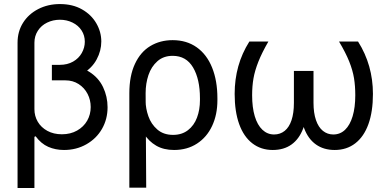

<svg xmlns="http://www.w3.org/2000/svg" viewBox="-20 -737 1920 956"><path d="M515.6 -203.1Q515.6 -143.6 487.8 -95.2Q460 -46.9 410.2 -18.6Q360.4 9.8 298.8 9.8Q255.9 9.8 220.2 -5.9Q184.6 -21.5 157.2 -58.6L151.4 -55.7V-193.4Q151.4 -159.2 168 -130.9Q184.6 -102.5 215.8 -85.4Q247.1 -68.4 288.1 -68.4Q331.1 -68.4 363.8 -86.9Q396.5 -105.5 414.1 -136.2Q431.6 -167 431.6 -204.1Q431.6 -239.3 416 -269.5Q400.4 -299.8 371.6 -318.4Q342.8 -336.9 305.7 -336.9H238.3V-409.2H307.6Q377 -409.2 423.8 -379.9Q470.7 -350.6 493.2 -303.2Q515.6 -255.9 515.6 -203.1ZM484.4 -530.3Q484.4 -484.4 461.4 -441.4Q438.5 -398.4 392.1 -370.6Q345.7 -342.8 279.3 -342.8H238.3V-414.1H277.3Q315.4 -414.1 343.8 -430.2Q372.1 -446.3 387.2 -473.1Q402.3 -500 402.3 -529.3Q402.3 -560.5 386.2 -585.4Q370.1 -610.4 341.3 -624.5Q312.5 -638.7 278.3 -638.7Q244.1 -638.7 214.8 -624.5Q185.5 -610.4 168.5 -584Q151.4 -557.6 151.4 -524.4V199.2H67.4V-524.4Q67.4 -580.1 94.7 -623.5Q122.1 -667 170.4 -691.9Q218.8 -716.8 278.3 -716.8Q341.8 -716.8 388.2 -690.4Q434.6 -664.1 459.5 -621.1Q484.4 -578.1 484.4 -530.3Z M839.8 -537.1Q909.2 -537.1 959.5 -501.5Q1009.8 -465.8 1036.1 -400.4Q1062.5 -335 1062.5 -248V-238.3Q1062.5 -166 1036.1 -109.9Q1009.8 -53.7 960.9 -22Q912.1 9.8 846.7 9.8Q794.9 9.8 757.8 -11.7Q720.7 -33.2 696.3 -71.8Q671.9 -110.4 651.4 -168.9L705.1 -234.4Q705.1 -197.3 718.8 -158.2Q732.4 -119.1 763.2 -92.3Q793.9 -65.4 841.8 -65.4Q885.7 -65.4 916 -88.9Q946.3 -112.3 960.9 -151.4Q975.6 -190.4 975.6 -238.3V-248Q975.6 -342.8 941.4 -400.9Q907.2 -459 839.8 -459Q793.9 -459 763.7 -432.1Q733.4 -405.3 719.2 -363.3Q705.1 -321.3 705.1 -273.4L708 197.3H624V-272.5Q624 -359.4 651.9 -418.9Q679.7 -478.5 728.5 -507.8Q777.3 -537.1 839.8 -537.1Z M1235.4 -262.7Q1235.4 -202.1 1248.5 -158.2Q1261.7 -114.3 1286.6 -90.8Q1311.5 -67.4 1344.7 -67.4Q1375 -67.4 1397.5 -85.4Q1419.9 -103.5 1431.6 -138.7Q1443.4 -173.8 1443.4 -224.6V-383.8H1509.8V-225.6Q1509.8 -150.4 1489.7 -97.7Q1469.7 -44.9 1431.6 -17.6Q1393.6 9.8 1337.9 9.8Q1279.3 9.8 1236.3 -23.4Q1193.4 -56.6 1170.9 -119.1Q1148.4 -181.6 1148.4 -269.5Q1148.4 -341.8 1166.5 -406.7Q1184.6 -471.7 1221.7 -530.3H1316.4Q1284.2 -474.6 1266.6 -430.2Q1249 -385.7 1242.2 -347.2Q1235.4 -308.6 1235.4 -262.7ZM1836.9 -269.5Q1836.9 -181.6 1814.5 -119.1Q1792 -56.6 1749 -23.4Q1706.1 9.8 1646.5 9.8Q1591.8 9.8 1553.2 -17.6Q1514.6 -44.9 1494.6 -97.7Q1474.6 -150.4 1474.6 -225.6V-383.8H1541V-224.6Q1541 -174.8 1553.2 -139.2Q1565.4 -103.5 1587.9 -85.4Q1610.4 -67.4 1639.6 -67.4Q1673.8 -67.4 1698.2 -90.8Q1722.7 -114.3 1735.8 -158.2Q1749 -202.1 1749 -262.7Q1749 -308.6 1742.7 -347.7Q1736.3 -386.7 1718.8 -430.7Q1701.2 -474.6 1668 -530.3H1762.7Q1799.8 -471.7 1818.4 -406.2Q1836.9 -340.8 1836.9 -269.5Z"/></svg>

Font: WEMIX Pretendard Variable
Style: Regular
Weight: 400
Designer: Base glyphs from Inter by Rasmus Andersson; Hangeul glyphs from Noto Sans CJK(Source Han Sans) by Jang Soo-young and Kan
Foundry: Kil Hyung-jin
Version: Version 1.000;Glyphs 3.2 (3208)